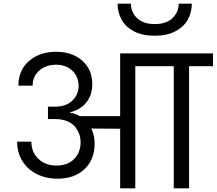

<svg xmlns="http://www.w3.org/2000/svg" viewBox="-20 -1033 1188 1053"><path d="M1148 -670H1017V0H933V-670H722V0H639V-327L481 -328Q499 -289 499 -246Q499 -158 443.5 -105.5Q388 -53 296 -53Q232 -53 181.5 -78.5Q131 -104 102.5 -150Q74 -196 74 -256H152Q152 -199 190.5 -162Q229 -125 290 -125Q350 -125 386 -160.5Q422 -196 422 -253Q422 -296 399 -328H396L395 -334Q358 -380 282 -380H243V-448H282Q343 -448 377 -481.5Q411 -515 411 -560Q411 -614 376 -646Q341 -678 288 -678Q233 -678 196 -646.5Q159 -615 159 -563H81Q81 -648 139 -698.5Q197 -749 288 -749Q376 -749 431 -700.5Q486 -652 486 -571Q486 -513 454.5 -472.5Q423 -432 364 -417V-415Q392 -411 418 -396H639V-740H1148ZM1032 -1013Q1032 -965 1010 -925.5Q988 -886 942 -861.5Q896 -837 829 -837Q761 -837 715 -861Q669 -885 647 -925Q625 -965 625 -1013H698Q698 -967 731.5 -934Q765 -901 829 -901Q893 -901 926.5 -934Q960 -967 960 -1013Z"/></svg>

Font: A Bank Premium Regular
Style: Regular
Weight: 400
Designer: Ninad Kale (Devanagari), Jonny Pinhorn (Latin), Htun Naung (Myanmar)
Foundry: Indian Type Foundry
Version: 4.004